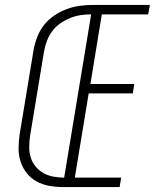

<svg xmlns="http://www.w3.org/2000/svg" viewBox="-20 -755 640 775"><path d="M233 0Q205 0 178 -5Q151 -10 128 -22.5Q105 -35 88.5 -55.5Q72 -76 63.5 -101.5Q55 -127 55 -155Q55 -183 59 -211L116 -556Q121 -582 131 -607.5Q141 -633 158.5 -655Q176 -677 200 -693Q224 -709 250 -718.5Q276 -728 302 -731.5Q328 -735 355 -735H585L578 -697H391L345 -416H522L516 -378H338L282 -38H469L463 0ZM239 -38 348 -697Q327 -697 306 -694Q285 -691 264 -682.5Q243 -674 224 -661Q205 -648 191.5 -630Q178 -612 170 -591.5Q162 -571 158 -549L101 -204Q98 -182 98 -160Q98 -138 104.5 -118Q111 -98 124.5 -82Q138 -66 156 -56Q174 -46 195.5 -42Q217 -38 239 -38Z"/></svg>

Font: Iosevka Curly XLtEx
Style: Italic
Weight: 200
Width: 7
Italic angle: -9°
Monospace: yes
Designer: Belleve Invis
Foundry: Belleve Invis
Version: Version 11.1.0; ttfautohint (v1.8.3)